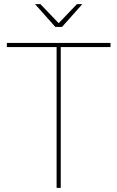

<svg xmlns="http://www.w3.org/2000/svg" viewBox="-20 -906 566 926"><path d="M13 -699H513V-679H273V0H253V-679H13ZM279 -776H247L149 -886H175L269 -788H257L351 -886H377Z"/></svg>

Font: Alexandria Thin
Style: Regular
Weight: 250
Designer: Mohamed Gaber
Foundry: Kief Type Foundry
Version: Version 5.100